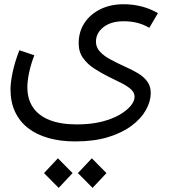

<svg xmlns="http://www.w3.org/2000/svg" viewBox="-20 -444 813 915"><path d="M338.6 230Q267.9 230 210.9 213.8Q154 197.7 113.6 166.3Q73.3 135 51.7 88.5Q30 42 30 -18.6Q30 -49.6 40 -98.5Q50 -147.3 72.3 -204.6L143.5 -180.6Q126.8 -136.6 118.6 -97.6Q110.4 -58.6 110.4 -28.6Q110.4 29.1 137.8 68.7Q165.1 108.2 217.7 128.6Q270.2 148.9 345.9 148.9Q410.8 148.9 461.7 136.6Q512.5 124.2 548.1 103.9Q583.6 83.5 602.5 60.8Q621.3 38.1 621.3 17.4Q621.3 -2.3 605 -17.5Q588.7 -32.6 560.3 -47.3Q532 -62 495.7 -79.3Q461 -96.6 428.8 -117.5Q396.6 -138.3 375.8 -167.5Q354.9 -196.7 354.9 -237.3Q354.9 -292.6 382.4 -334.4Q409.9 -376.2 458.2 -400Q506.5 -423.8 569.1 -423.8Q613.1 -423.8 654.9 -413.2Q696.8 -402.5 732.7 -381.2L691.5 -311.4Q663.5 -327.7 634 -335.2Q604.5 -342.7 569.1 -342.7Q509.1 -342.7 473.2 -314.7Q437.3 -286.7 437.3 -245.3Q437.3 -217.9 456.7 -197.4Q476 -176.9 506.2 -160.7Q536.3 -144.6 569.7 -129.2Q607.7 -112.6 636.5 -95.4Q665.4 -78.2 681.9 -55.5Q698.4 -32.8 698.4 -1.1Q698.4 38.9 675.7 79.7Q653.1 120.5 607.9 154.6Q562.7 188.7 495.6 209.4Q428.4 230 338.6 230ZM259.6 451.4 189.8 380.9 256 310.3 325.8 380.9ZM421.2 451.4 351.3 380.9 417.5 310.3 487.4 380.9Z"/></svg>

Font: Lexend Medium
Style: Regular
Weight: 500
Designer: Bonnie Shaver-Troup, Thomas Jockin
Foundry: Lexend
Version: Version 1.005